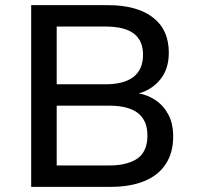

<svg xmlns="http://www.w3.org/2000/svg" viewBox="-20 -725 766 745"><path d="M101 0V-705H399Q511 -705 573 -657.5Q635 -610 635 -521Q635 -456 601 -415.5Q567 -375 516 -362V-363Q553 -357 584 -336Q615 -315 633.5 -280Q652 -245 652 -195Q652 -133 623.5 -89Q595 -45 540.5 -22.5Q486 0 410 0ZM200 -83H405Q435 -83 458.5 -88Q482 -93 500 -102Q518 -111 529.5 -125Q541 -139 546.5 -157.5Q552 -176 552 -198Q552 -223 546 -241.5Q540 -260 528 -274Q516 -288 498 -297Q480 -306 456.5 -310.5Q433 -315 405 -315H200ZM200 -398H389Q462 -398 498.5 -427Q535 -456 535 -513Q535 -567 499.5 -594.5Q464 -622 389 -622H200Z"/></svg>

Font: Nunito Sans 12pt ExtraLight 8pt Medium
Style: Regular
Weight: 500
Version: Version 3.101;gftools[0.9.27]